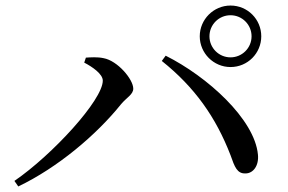

<svg xmlns="http://www.w3.org/2000/svg" viewBox="-20 -751 1040 693"><path d="M812 -509C874 -509 923 -559 923 -620C923 -681 874 -731 812 -731C751 -731 701 -681 701 -620C701 -559 751 -509 812 -509ZM812 -696C854 -696 888 -662 888 -620C888 -578 854 -544 812 -544C770 -544 736 -578 736 -620C736 -662 770 -696 812 -696ZM351 -460C351 -390 169 -192 32 -98L46 -78C188 -146 328 -264 417 -375C437 -399 461 -410 461 -431C461 -465 404 -532 354 -541C332 -546 306 -544 290 -543L284 -525C313 -510 351 -484 351 -460ZM911 -193C899 -321 728 -475 578 -550L564 -531C683 -436 759 -328 812 -191C827 -148 836 -124 866 -125C894 -125 915 -153 911 -193Z"/></svg>

Font: Noto Serif SC Medium
Style: Regular
Weight: 500
Designer: Ryoko NISHIZUKA 西塚涼子 (kana & ideographs); Frank Grießhammer (Latin, Greek & Cyrillic); Wenlong ZHANG 张文龙 (bopomofo); San
Foundry: Adobe Systems Incorporated
Version: Version 1.001;PS 1.001;hotconv 16.6.54;makeotf.lib2.5.65590